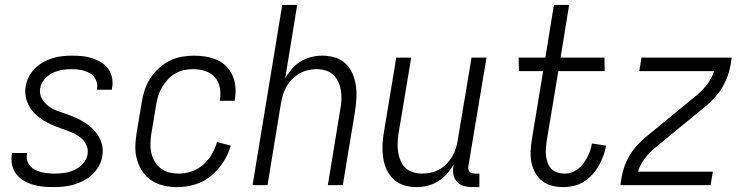

<svg xmlns="http://www.w3.org/2000/svg" viewBox="-20 -755 3040 783"><path d="M198 8Q176 8 155 6Q134 4 114 -2Q94 -8 76.5 -18.5Q59 -29 46.5 -45Q34 -61 29.5 -81.5Q25 -102 28 -124L29 -131H90V-127Q87 -113 91 -100Q95 -87 103.5 -77.5Q112 -68 124 -62Q136 -56 149 -53Q162 -50 175.5 -48.5Q189 -47 202 -47Q223 -47 243.5 -50Q264 -53 283.5 -62Q303 -71 318.5 -88Q334 -105 337 -125Q341 -147 331 -166Q321 -185 304.5 -197Q288 -209 269 -216.5Q250 -224 230 -231Q210 -238 191.5 -246Q173 -254 155.5 -265Q138 -276 123.5 -290Q109 -304 99 -322Q89 -340 85 -361Q81 -382 85 -404Q88 -423 97.5 -442Q107 -461 122.5 -476Q138 -491 156.5 -501.5Q175 -512 195 -518Q215 -524 235 -526Q255 -528 275 -528Q296 -528 316.5 -526Q337 -524 356.5 -517.5Q376 -511 393 -500.5Q410 -490 421.5 -474Q433 -458 437 -437.5Q441 -417 437 -396L436 -389H375L376 -393Q379 -413 370.5 -430.5Q362 -448 345.5 -457Q329 -466 310 -469.5Q291 -473 271 -473Q251 -473 231.5 -469.5Q212 -466 193.5 -457Q175 -448 161 -431.5Q147 -415 144 -395Q140 -373 150 -354.5Q160 -336 176 -323.5Q192 -311 212 -303.5Q232 -296 251.5 -289.5Q271 -283 290 -274.5Q309 -266 326 -255Q343 -244 357.5 -230Q372 -216 382.5 -198.5Q393 -181 397 -160Q401 -139 397 -117Q394 -97 383 -77.5Q372 -58 356 -43Q340 -28 320.5 -18Q301 -8 280.5 -2Q260 4 239 6Q218 8 198 8Z M705 8Q676 8 648.5 2Q621 -4 598.5 -18.5Q576 -33 561 -55.5Q546 -78 538.5 -104.5Q531 -131 532 -160Q533 -189 538 -218L558 -338Q562 -363 570 -387.5Q578 -412 592.5 -435Q607 -458 627.5 -476.5Q648 -495 671.5 -507Q695 -519 720.5 -523.5Q746 -528 771 -528Q796 -528 820 -524Q844 -520 865.5 -510.5Q887 -501 903 -484.5Q919 -468 928.5 -446.5Q938 -425 940 -401Q942 -377 938 -352L937 -344H876L877 -350Q881 -375 876 -399.5Q871 -424 855.5 -441Q840 -458 816 -465.5Q792 -473 767 -473Q748 -473 730 -469Q712 -465 694.5 -455Q677 -445 664 -430.5Q651 -416 641 -399.5Q631 -383 625.5 -365Q620 -347 617 -329L597 -209Q594 -188 593.5 -168Q593 -148 597.5 -129.5Q602 -111 612 -94.5Q622 -78 637 -67Q652 -56 670.5 -51.5Q689 -47 710 -47Q735 -47 761.5 -56Q788 -65 809 -83.5Q830 -102 844 -126.5Q858 -151 865 -176L921 -161Q911 -126 890.5 -94Q870 -62 841 -38Q812 -14 776 -3Q740 8 705 8Z M1010 0 1131 -735H1192L1143 -435Q1154 -455 1170 -473.5Q1186 -492 1206.5 -504.5Q1227 -517 1249.5 -522.5Q1272 -528 1294 -528Q1321 -528 1346 -520.5Q1371 -513 1389 -496Q1407 -479 1417 -456Q1427 -433 1431 -407.5Q1435 -382 1433.5 -355.5Q1432 -329 1428 -302L1378 0H1317L1368 -311Q1372 -331 1372.5 -350Q1373 -369 1370 -387Q1367 -405 1359.5 -421.5Q1352 -438 1339 -450Q1326 -462 1308.5 -467.5Q1291 -473 1271 -473Q1254 -473 1236.5 -469Q1219 -465 1202.5 -456Q1186 -447 1172.5 -433.5Q1159 -420 1149.5 -403.5Q1140 -387 1134.5 -370Q1129 -353 1126 -335L1071 0Z M1679 8Q1652 8 1627.5 0.5Q1603 -7 1585 -24Q1567 -41 1556.5 -64Q1546 -87 1542.5 -112.5Q1539 -138 1540 -164.5Q1541 -191 1546 -218L1596 -520H1657L1605 -209Q1602 -189 1601.5 -170Q1601 -151 1604 -133Q1607 -115 1614 -98.5Q1621 -82 1634 -70Q1647 -58 1664.5 -52.5Q1682 -47 1702 -47Q1719 -47 1737 -51Q1755 -55 1771.5 -64Q1788 -73 1801 -86.5Q1814 -100 1824 -116.5Q1834 -133 1839 -150Q1844 -167 1847 -185L1903 -520H1964L1890 -77Q1889 -71 1890 -65Q1891 -59 1894.5 -55Q1898 -51 1903.5 -49Q1909 -47 1915 -47H1935V8H1906Q1888 8 1871.5 3.5Q1855 -1 1844 -13Q1833 -25 1829.5 -42Q1826 -59 1829 -77L1831 -85Q1819 -65 1803 -46.5Q1787 -28 1766.5 -15.5Q1746 -3 1723.5 2.5Q1701 8 1679 8Z M2278 8Q2254 8 2231.5 2.5Q2209 -3 2191.5 -16.5Q2174 -30 2163 -50Q2152 -70 2147.5 -92.5Q2143 -115 2144 -138.5Q2145 -162 2149 -186L2195 -465H2096L2095 -520H2204L2239 -735H2301L2266 -520H2445L2446 -465H2257L2209 -177Q2207 -162 2206 -147Q2205 -132 2207 -117.5Q2209 -103 2214 -89.5Q2219 -76 2229 -66Q2239 -56 2253 -51.5Q2267 -47 2282 -47Q2296 -47 2311 -52Q2326 -57 2338 -66.5Q2350 -76 2359 -88Q2368 -100 2375 -113.5Q2382 -127 2387 -141.5Q2392 -156 2394 -170L2452 -161Q2448 -140 2440.5 -119.5Q2433 -99 2422 -79.5Q2411 -60 2395.5 -43Q2380 -26 2361 -14Q2342 -2 2320 3Q2298 8 2278 8Z M2510 0 2515 -33Q2519 -55 2527 -77.5Q2535 -100 2547 -120.5Q2559 -141 2575.5 -159.5Q2592 -178 2611 -194L2824 -369Q2847 -388 2865 -412.5Q2883 -437 2892 -465H2587L2596 -520H2964L2959 -488Q2955 -465 2946.5 -442.5Q2938 -420 2926 -399.5Q2914 -379 2897.5 -360.5Q2881 -342 2863 -326L2650 -151Q2627 -132 2608.5 -107.5Q2590 -83 2582 -55H2887L2878 0Z"/></svg>

Font: Iosevka Term Curly Light
Style: Italic
Weight: 300
Italic angle: -9°
Designer: Belleve Invis
Foundry: Belleve Invis
Version: Version 32.3.0